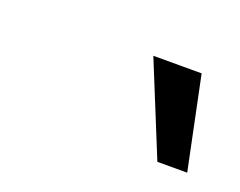

<svg xmlns="http://www.w3.org/2000/svg" viewBox="-41 -782 317 254"><g transform="rotate(20 118.0 -655.0)"><path d="M194 -590H236L209 -720H141Z"/></g></svg>

Font: Uncut Sans Light Italic
Style: Regular
Weight: 300
Italic angle: -11°
Designer: Kasper Nordkvist
Foundry: UNCUT.wtf
Version: Version 1.304;Glyphs 3.2 (3246)